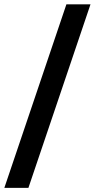

<svg xmlns="http://www.w3.org/2000/svg" viewBox="-35 -828 445 903"><path d="M-14.6 55.7 277.3 -807.6H390.6L98.6 55.7Z"/></svg>

Font: Gothic A1 SemiBold
Style: Regular
Weight: 600
Version: Version 2.50